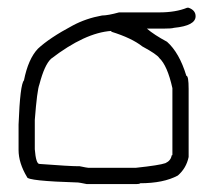

<svg xmlns="http://www.w3.org/2000/svg" viewBox="-20 -480 540 485"><path d="M456.5 -460.4Q474.1 -454.1 474.1 -439Q474.1 -415 419.4 -409.7Q413.6 -407.7 392.1 -407.7H351.1Q369.1 -392.1 401.9 -374.5Q433.1 -346.7 450.7 -288.6Q456.5 -288.6 456.5 -255.4V-83.5Q450.7 -55.2 429.2 -36.6Q393.1 -17.1 333.5 -17.1Q333.5 -15.1 325.7 -15.1H198.7Q179.7 -19 177.2 -19Q48.3 -22.9 48.3 -32.7Q26.9 -68.4 26.9 -101.1V-165.5Q30.8 -267.1 40.5 -276.9Q51.3 -331.1 75.7 -356.9Q105 -384.3 163.6 -415.5Q197.3 -433.6 237.8 -440.9Q252.4 -440.9 280.8 -448.7H382.3Q423.8 -448.7 452.6 -460.4ZM67.9 -177.2V-103Q70.8 -65.9 79.6 -65.9Q156.7 -60.1 177.2 -60.1H181.2Q200.2 -56.2 202.6 -56.2H323.7Q382.8 -62.5 397.9 -67.9Q411.6 -74.2 413.6 -87.4Q415.5 -87.4 415.5 -89.4V-257.3Q402.8 -314.5 382.3 -333.5Q376.5 -342.8 339.4 -362.8Q313 -383.8 261.2 -399.9V-401.9Q194.8 -397.5 108.9 -331.5Q92.3 -315.9 79.6 -267.1Q73.7 -252.4 67.9 -177.2Z"/></svg>

Font: CEF Fonts CJK Mono
Style: Regular
Weight: 400
Designer: PartyBoss (派对大魔王)
Version: Release 2.25